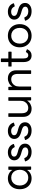

<svg xmlns="http://www.w3.org/2000/svg" viewBox="1746 -2456 720 4251"><g transform="rotate(-90 2105.5 -330.0)"><path d="M42 -253Q42 -329 71.5 -388.5Q101 -448 156 -481.5Q211 -515 283 -515Q343 -515 392.5 -488Q442 -461 469 -414L472 -495Q472 -505 483 -505H535Q545 -505 545 -495V-11Q545 0 535 0H483Q472 0 472 -11L469 -92Q442 -45 392.5 -17.5Q343 10 283 10Q211 10 156 -23.5Q101 -57 71.5 -116.5Q42 -176 42 -253ZM472 -253Q472 -308 450 -351Q428 -394 388.5 -417.5Q349 -441 298 -441Q247 -441 207.5 -417.5Q168 -394 146 -351Q124 -308 124 -253Q124 -168 172.5 -116Q221 -64 298 -64Q375 -64 423.5 -116Q472 -168 472 -253Z M659 -124 658 -128Q658 -134 666 -137L718 -151Q720 -152 723 -152Q730 -152 731 -145Q750 -102 783 -82.5Q816 -63 867 -63Q913 -63 940.5 -80.5Q968 -98 968 -132Q968 -161 945 -178.5Q922 -196 869 -211L839 -219Q757 -242 719.5 -280.5Q682 -319 682 -375Q682 -436 730.5 -475.5Q779 -515 858 -515Q925 -515 973 -484.5Q1021 -454 1043 -393Q1044 -391 1044 -388Q1044 -385 1042 -383Q1040 -381 1037 -380L985 -364Q983 -363 980 -363Q975 -363 971 -370Q938 -443 857 -443Q815 -443 789.5 -425Q764 -407 764 -375Q764 -346 787.5 -328Q811 -310 868 -295L896 -288Q978 -267 1014.5 -229.5Q1051 -192 1051 -134Q1051 -69 1000.5 -29.5Q950 10 870 10Q790 10 736.5 -23.5Q683 -57 659 -124Z M1132 -124 1131 -128Q1131 -134 1139 -137L1191 -151Q1193 -152 1196 -152Q1203 -152 1204 -145Q1223 -102 1256 -82.5Q1289 -63 1340 -63Q1386 -63 1413.5 -80.5Q1441 -98 1441 -132Q1441 -161 1418 -178.5Q1395 -196 1342 -211L1312 -219Q1230 -242 1192.5 -280.5Q1155 -319 1155 -375Q1155 -436 1203.5 -475.5Q1252 -515 1331 -515Q1398 -515 1446 -484.5Q1494 -454 1516 -393Q1517 -391 1517 -388Q1517 -385 1515 -383Q1513 -381 1510 -380L1458 -364Q1456 -363 1453 -363Q1448 -363 1444 -370Q1411 -443 1330 -443Q1288 -443 1262.5 -425Q1237 -407 1237 -375Q1237 -346 1260.5 -328Q1284 -310 1341 -295L1369 -288Q1451 -267 1487.5 -229.5Q1524 -192 1524 -134Q1524 -69 1473.5 -29.5Q1423 10 1343 10Q1263 10 1209.5 -23.5Q1156 -57 1132 -124Z M1644 -177V-495Q1644 -505 1654 -505H1713Q1724 -505 1724 -495V-211Q1724 -138 1753.5 -101Q1783 -64 1845 -64Q1883 -64 1918.5 -83.5Q1954 -103 1977 -142Q2000 -181 2000 -238V-495Q2000 -505 2011 -505H2070Q2080 -505 2080 -495V-11Q2080 0 2070 0H2018Q2007 0 2007 -11L2004 -92Q1977 -43 1927.5 -16.5Q1878 10 1824 10Q1739 10 1691.5 -40Q1644 -90 1644 -177Z M2247 0Q2236 0 2236 -11V-495Q2236 -505 2247 -505H2298Q2309 -505 2309 -495L2313 -414Q2340 -462 2390 -488.5Q2440 -515 2494 -515Q2579 -515 2627 -465.5Q2675 -416 2675 -328V-11Q2675 0 2665 0H2606Q2595 0 2595 -11V-295Q2595 -368 2565 -404.5Q2535 -441 2473 -441Q2435 -441 2399 -421.5Q2363 -402 2339.5 -363Q2316 -324 2316 -267V-11Q2316 0 2306 0Z M2857 -175V-433H2768Q2758 -433 2758 -443V-495Q2758 -505 2768 -505H2857V-660Q2857 -670 2867 -670H2926Q2937 -670 2937 -660V-505H3077Q3087 -505 3087 -495V-443Q3087 -433 3077 -433H2937V-173Q2937 -116 2954.5 -90Q2972 -64 3010 -64Q3053 -64 3075 -110Q3080 -120 3089 -115L3134 -96Q3144 -91 3138 -79Q3094 10 3003 10Q2933 10 2895 -35.5Q2857 -81 2857 -175Z M3184 -253Q3184 -329 3216 -388.5Q3248 -448 3306 -481.5Q3364 -515 3440 -515Q3516 -515 3574.5 -481.5Q3633 -448 3665 -388.5Q3697 -329 3697 -253Q3697 -177 3665 -117.5Q3633 -58 3574.5 -24Q3516 10 3440 10Q3364 10 3306 -24Q3248 -58 3216 -117.5Q3184 -177 3184 -253ZM3614 -253Q3614 -308 3592 -351Q3570 -394 3530.5 -417.5Q3491 -441 3440 -441Q3389 -441 3349.5 -417.5Q3310 -394 3288 -351Q3266 -308 3266 -253Q3266 -168 3314.5 -116Q3363 -64 3440 -64Q3517 -64 3565.5 -116Q3614 -168 3614 -253Z M3774 -124 3773 -128Q3773 -134 3781 -137L3833 -151Q3835 -152 3838 -152Q3845 -152 3846 -145Q3865 -102 3898 -82.5Q3931 -63 3982 -63Q4028 -63 4055.5 -80.5Q4083 -98 4083 -132Q4083 -161 4060 -178.5Q4037 -196 3984 -211L3954 -219Q3872 -242 3834.5 -280.5Q3797 -319 3797 -375Q3797 -436 3845.5 -475.5Q3894 -515 3973 -515Q4040 -515 4088 -484.5Q4136 -454 4158 -393Q4159 -391 4159 -388Q4159 -385 4157 -383Q4155 -381 4152 -380L4100 -364Q4098 -363 4095 -363Q4090 -363 4086 -370Q4053 -443 3972 -443Q3930 -443 3904.5 -425Q3879 -407 3879 -375Q3879 -346 3902.5 -328Q3926 -310 3983 -295L4011 -288Q4093 -267 4129.5 -229.5Q4166 -192 4166 -134Q4166 -69 4115.5 -29.5Q4065 10 3985 10Q3905 10 3851.5 -23.5Q3798 -57 3774 -124Z"/></g></svg>

Font: LINE Seed Sans TH
Style: Regular
Weight: 400
Designer: Dalton Maag Ltd | Thai characters by Cadson Demak Co.,Ltd.
Foundry: Dalton Maag Ltd
Version: Version 1.002